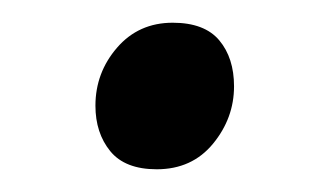

<svg xmlns="http://www.w3.org/2000/svg" viewBox="-20 -356 290 169"><path d="M118 -207Q90 -207 77 -223Q64 -239 64 -263Q64 -292 83 -314Q102 -336 132 -336Q160 -336 173 -320.5Q186 -305 186 -280Q186 -252 167.5 -229.5Q149 -207 118 -207Z"/></svg>

Font: Spectral SC SemiBold
Style: Italic
Weight: 600
Italic angle: -10°
Designer: Jean-Baptiste Levee
Foundry: Production Type
Version: Version 2.001